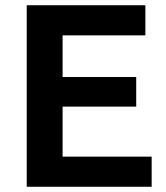

<svg xmlns="http://www.w3.org/2000/svg" viewBox="-20 -713 635 733"><path d="M82 0V-693H535V-578H219V-419H500V-306H219V-115H559V0Z"/></svg>

Font: Ubuntu Sans
Style: Bold
Weight: 700
Designer: Dalton Maag Ltd
Foundry: Dalton Maag Ltd
Version: Version 1.006; ttfautohint (v1.8.4.7-5d5b)